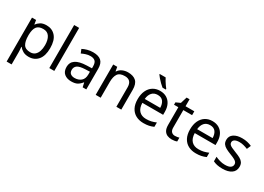

<svg xmlns="http://www.w3.org/2000/svg" viewBox="-10 -1731 4039 2936"><g transform="rotate(30 2010.0 -263.0)"><path d="M340 -546Q439 -546 499.5 -477Q560 -408 560 -269Q560 -132 499.5 -61Q439 10 339 10Q277 10 236.5 -13.5Q196 -37 173 -68H167Q169 -51 171 -25Q173 1 173 20V240H85V-536H157L169 -463H173Q197 -498 236 -522Q275 -546 340 -546ZM324 -472Q242 -472 208.5 -426Q175 -380 173 -286V-269Q173 -170 205.5 -116.5Q238 -63 326 -63Q375 -63 406.5 -90Q438 -117 453.5 -163.5Q469 -210 469 -270Q469 -362 433.5 -417Q398 -472 324 -472Z M788 0H700V-760H788Z M1161 -545Q1259 -545 1306 -502Q1353 -459 1353 -365V0H1289L1272 -76H1268Q1233 -32 1194.5 -11Q1156 10 1088 10Q1015 10 967 -28.5Q919 -67 919 -149Q919 -229 982 -272.5Q1045 -316 1176 -320L1267 -323V-355Q1267 -422 1238 -448Q1209 -474 1156 -474Q1114 -474 1076 -461.5Q1038 -449 1005 -433L978 -499Q1013 -518 1061 -531.5Q1109 -545 1161 -545ZM1187 -259Q1087 -255 1048.5 -227Q1010 -199 1010 -148Q1010 -103 1037.5 -82Q1065 -61 1108 -61Q1176 -61 1221 -98.5Q1266 -136 1266 -214V-262Z M1777 -546Q1873 -546 1922 -499.5Q1971 -453 1971 -349V0H1884V-343Q1884 -472 1764 -472Q1675 -472 1641 -422Q1607 -372 1607 -278V0H1519V-536H1590L1603 -463H1608Q1634 -505 1680 -525.5Q1726 -546 1777 -546Z M2344 -546Q2413 -546 2462.5 -516Q2512 -486 2538.5 -431.5Q2565 -377 2565 -304V-251H2198Q2200 -160 2244.5 -112.5Q2289 -65 2369 -65Q2420 -65 2459.5 -74.5Q2499 -84 2541 -102V-25Q2500 -7 2460 1.5Q2420 10 2365 10Q2289 10 2230.5 -21Q2172 -52 2139.5 -113.5Q2107 -175 2107 -264Q2107 -352 2136.5 -415Q2166 -478 2219.5 -512Q2273 -546 2344 -546ZM2343 -474Q2280 -474 2243.5 -433.5Q2207 -393 2200 -321H2473Q2472 -389 2441 -431.5Q2410 -474 2343 -474ZM2312 -766Q2323 -744 2339.5 -716.5Q2356 -689 2374.5 -663Q2393 -637 2408 -618V-606H2349Q2326 -624 2297 -652.5Q2268 -681 2243.5 -709.5Q2219 -738 2207 -756V-766Z M2880 -62Q2900 -62 2921 -65.5Q2942 -69 2955 -73V-6Q2941 1 2915 5.5Q2889 10 2865 10Q2823 10 2787.5 -4.5Q2752 -19 2730 -55Q2708 -91 2708 -156V-468H2632V-510L2709 -545L2744 -659H2796V-536H2951V-468H2796V-158Q2796 -109 2819.5 -85.5Q2843 -62 2880 -62Z M3269 -546Q3338 -546 3387.5 -516Q3437 -486 3463.5 -431.5Q3490 -377 3490 -304V-251H3123Q3125 -160 3169.5 -112.5Q3214 -65 3294 -65Q3345 -65 3384.5 -74.5Q3424 -84 3466 -102V-25Q3425 -7 3385 1.5Q3345 10 3290 10Q3214 10 3155.5 -21Q3097 -52 3064.5 -113.5Q3032 -175 3032 -264Q3032 -352 3061.5 -415Q3091 -478 3144.5 -512Q3198 -546 3269 -546ZM3268 -474Q3205 -474 3168.5 -433.5Q3132 -393 3125 -321H3398Q3397 -389 3366 -431.5Q3335 -474 3268 -474Z M3975 -148Q3975 -70 3917 -30Q3859 10 3761 10Q3705 10 3664.5 1Q3624 -8 3593 -24V-104Q3625 -88 3670.5 -74.5Q3716 -61 3763 -61Q3830 -61 3860 -82.5Q3890 -104 3890 -140Q3890 -160 3879 -176Q3868 -192 3839.5 -208Q3811 -224 3758 -244Q3706 -264 3669 -284Q3632 -304 3612 -332Q3592 -360 3592 -404Q3592 -472 3647.5 -509Q3703 -546 3793 -546Q3842 -546 3884.5 -536.5Q3927 -527 3964 -510L3934 -440Q3900 -454 3863 -464Q3826 -474 3787 -474Q3733 -474 3704.5 -456.5Q3676 -439 3676 -409Q3676 -387 3689 -371.5Q3702 -356 3732.5 -341.5Q3763 -327 3814 -307Q3865 -288 3901 -268Q3937 -248 3956 -219.5Q3975 -191 3975 -148Z"/></g></svg>

Font: Noto Sans Khudawadi
Style: Regular
Weight: 400
Designer: Monotype Design Team
Foundry: Monotype Imaging Inc.
Version: Version 2.003; ttfautohint (v1.8.4.7-5d5b)